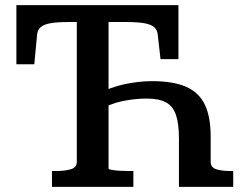

<svg xmlns="http://www.w3.org/2000/svg" viewBox="-20 -730 965 750"><path d="M574 -413Q657 -413 707 -391Q757 -369 780 -321.5Q803 -274 803 -195V-98Q803 -76 824.5 -69Q846 -62 880 -62H891V0H679V-188Q679 -246 667.5 -280.5Q656 -315 628.5 -330Q601 -345 553 -345Q508 -345 458.5 -335Q409 -325 363 -297V-363Q410 -389 466 -401Q522 -413 574 -413ZM183 0V-62H200Q234 -62 257 -69Q280 -76 280 -98V-644H249Q205 -644 178.5 -639.5Q152 -635 139.5 -624.5Q127 -614 125 -596L114 -479H44V-710H677V-499H607L596 -596Q594 -614 581.5 -624.5Q569 -635 542.5 -639.5Q516 -644 472 -644H404V-71Q404 -69 416.5 -66.5Q429 -64 447 -63Q465 -62 484 -62H501V0Z"/></svg>

Font: Roboto Serif Medium
Style: Regular
Weight: 500
Designer: Greg Gazdowicz
Foundry: Commercial Type
Version: Version 1.008